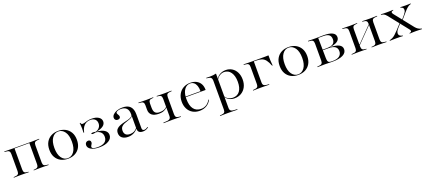

<svg xmlns="http://www.w3.org/2000/svg" viewBox="64 -1540 6336 2838"><g transform="rotate(-20 3232.5 -120.5)"><path d="M461.3 -2.4Q432.3 -2.4 405.6 -1.6Q379 -0.8 348.4 0V-8.9L363.7 -9.7Q396.8 -11.3 410.9 -25Q425 -38.7 425 -71V-410.5H461.3Q491.9 -410.5 521 -411.3Q550 -412.1 582.3 -412.9V-404L561.3 -402.4Q525.8 -400.8 511.7 -387.9Q497.6 -375 497.6 -341.9V-71Q497.6 -38.7 511.7 -25.4Q525.8 -12.1 561.3 -10.5L582.3 -8.9V0Q550 -0.8 521 -1.6Q491.9 -2.4 461.3 -2.4ZM155.6 -2.4Q124.2 -2.4 95.6 -1.6Q66.9 -0.8 34.7 0V-8.9L55.6 -10.5Q90.3 -12.1 104.8 -25.4Q119.4 -38.7 119.4 -71V-341.9Q119.4 -375 104.8 -387.9Q90.3 -400.8 55.6 -402.4L34.7 -404V-412.9Q66.9 -412.1 95.6 -411.3Q124.2 -410.5 155.6 -410.5H191.9V-71Q191.9 -38.7 205.6 -25Q219.4 -11.3 253.2 -9.7L268.5 -8.9V0Q237.9 -0.8 210.9 -1.6Q183.9 -2.4 155.6 -2.4ZM177.4 -402.4V-410.5H441.9V-402.4Z M884.7 11.3Q821.8 11.3 773 -14.1Q724.2 -39.5 696.4 -88.3Q668.5 -137.1 668.5 -207.3Q668.5 -277.4 696.4 -326.2Q724.2 -375 773 -400.8Q821.8 -426.6 884.7 -426.6Q948.4 -426.6 997.2 -400.8Q1046 -375 1074.2 -326.2Q1102.4 -277.4 1102.4 -207.3Q1102.4 -137.9 1074.2 -88.7Q1046 -39.5 997.2 -14.1Q948.4 11.3 884.7 11.3ZM884.7 2.4Q945.2 2.4 984.3 -52.4Q1023.4 -107.3 1023.4 -207.3Q1023.4 -308.1 984.3 -362.9Q945.2 -417.7 884.7 -417.7Q825 -417.7 786.3 -362.9Q747.6 -308.1 747.6 -207.3Q747.6 -106.5 786.3 -52Q825 2.4 884.7 2.4Z M1379.8 11.3Q1298.4 11.3 1250.4 -14.9Q1202.4 -41.1 1202.4 -85.5Q1202.4 -108.9 1216.5 -123.8Q1230.6 -138.7 1252.4 -138.7Q1270.2 -138.7 1281 -128.6Q1291.9 -118.5 1291.9 -101.6Q1291.9 -87.9 1285.5 -76.6Q1279 -65.3 1272.6 -54.8Q1266.1 -44.4 1266.1 -34.7Q1266.1 -17.7 1289.5 -8.9Q1312.9 0 1355.6 0Q1429 0 1466.9 -27.8Q1504.8 -55.6 1504.8 -108.9Q1504.8 -154 1478.6 -181Q1452.4 -208.1 1402.4 -216.1Q1384.7 -211.3 1373.4 -209.7Q1362.1 -208.1 1354.8 -208.1Q1344.4 -208.1 1339.1 -210.9Q1333.9 -213.7 1333.9 -218.5Q1333.9 -223.4 1340.3 -226.2Q1346.8 -229 1358.1 -229Q1367.7 -229 1377.8 -228.2Q1387.9 -227.4 1402.4 -224.2Q1440.3 -233.1 1463.3 -260.9Q1486.3 -288.7 1486.3 -325.8Q1486.3 -368.5 1459.7 -392.3Q1433.1 -416.1 1387.1 -416.1Q1329 -416.1 1290.7 -378.2Q1252.4 -340.3 1239.5 -271.8H1229.8Q1232.3 -311.3 1231.5 -340.7Q1230.6 -370.2 1228.6 -391.1Q1226.6 -412.1 1225 -425.8H1234.7Q1238.7 -411.3 1245.6 -405.6Q1252.4 -400 1264.5 -400Q1280.6 -400 1300.8 -406.9Q1321 -413.7 1348 -420.2Q1375 -426.6 1412.9 -426.6Q1479.8 -426.6 1520.2 -400Q1560.5 -373.4 1560.5 -329.8Q1560.5 -287.9 1522.2 -260.1Q1483.9 -232.3 1414.5 -221.8V-221Q1492.7 -216.9 1536.7 -187.9Q1580.6 -158.9 1580.6 -110.5Q1580.6 -55.6 1525.8 -22.2Q1471 11.3 1379.8 11.3Z M1983.9 -206.5V-296.8Q1983.9 -353.2 1953.6 -383.5Q1923.4 -413.7 1866.9 -413.7Q1833.1 -413.7 1811.3 -403.6Q1789.5 -393.5 1789.5 -378.2Q1789.5 -369.4 1796 -358.5Q1802.4 -347.6 1808.5 -335.9Q1814.5 -324.2 1814.5 -312.1Q1814.5 -297.6 1802.8 -288.3Q1791.1 -279 1771 -279Q1750 -279 1737.1 -291.9Q1724.2 -304.8 1724.2 -325.8Q1724.2 -354 1747.2 -376.6Q1770.2 -399.2 1808.9 -412.9Q1847.6 -426.6 1894.4 -426.6Q1978.2 -426.6 2017.3 -384.7Q2056.5 -342.7 2056.5 -262.1V-206.5ZM1830.6 11.3Q1771.8 11.3 1737.5 -16.1Q1703.2 -43.5 1703.2 -92.7Q1703.2 -130.6 1723.4 -153.2Q1743.5 -175.8 1775.4 -189.1Q1807.3 -202.4 1842.7 -210.5Q1878.2 -218.5 1910.5 -227Q1942.7 -235.5 1963.7 -249.2Q1984.7 -262.9 1985.5 -286.3L1986.3 -270.2Q1979.8 -247.6 1957.3 -235.9Q1934.7 -224.2 1905.2 -215.3Q1875.8 -206.5 1847.6 -194.8Q1819.4 -183.1 1800.4 -161.7Q1781.5 -140.3 1781.5 -101.6Q1781.5 -62.1 1804 -40.3Q1826.6 -18.5 1872.6 -18.5Q1908.1 -18.5 1935.9 -32.3Q1963.7 -46 1987.1 -76.6L1987.9 -66.1Q1958.9 -28.2 1919 -8.5Q1879 11.3 1830.6 11.3ZM2056.5 -43.5Q2056.5 -25 2064.5 -15.3Q2072.6 -5.6 2088.7 -5.6Q2102.4 -5.6 2116.5 -11.3Q2130.6 -16.9 2148.4 -29L2153.2 -21Q2130.6 -4 2109.7 3.6Q2088.7 11.3 2063.7 11.3Q2023.4 11.3 2003.6 -6.9Q1983.9 -25 1983.9 -60.5V-206.5H2056.5Z M2377.4 -154Q2302.4 -154 2265.3 -184.3Q2228.2 -214.5 2228.2 -269.4V-341.9Q2228.2 -375 2213.7 -387.9Q2199.2 -400.8 2164.5 -402.4L2143.5 -404V-412.9Q2175.8 -412.1 2204.4 -411.3Q2233.1 -410.5 2264.5 -410.5Q2292.7 -410.5 2319.8 -411.3Q2346.8 -412.1 2376.6 -412.9V-404L2362.1 -403.2Q2328.2 -401.6 2314.5 -388.3Q2300.8 -375 2300.8 -341.9V-278.2Q2300.8 -220.2 2323.4 -196.4Q2346 -172.6 2391.1 -172.6Q2434.7 -172.6 2460.9 -182.7Q2487.1 -192.7 2511.3 -216.9V-208.1Q2491.1 -184.7 2457.7 -169.4Q2424.2 -154 2377.4 -154ZM2543.5 -2.4Q2517.7 -2.4 2493.1 -2Q2468.5 -1.6 2443.1 -1.2Q2417.7 -0.8 2390.3 0V-8.9L2433.1 -11.3Q2460.5 -12.1 2476.6 -18.1Q2492.7 -24.2 2500 -36.7Q2507.3 -49.2 2507.3 -71V-341.9Q2507.3 -375 2493.1 -388.3Q2479 -401.6 2446 -403.2L2430.6 -404V-412.9Q2461.3 -412.1 2487.9 -411.3Q2514.5 -410.5 2543.5 -410.5Q2574.2 -410.5 2602.8 -411.3Q2631.5 -412.1 2663.7 -412.9V-404L2642.7 -402.4Q2608.1 -400.8 2594 -387.9Q2579.8 -375 2579.8 -341.9V-71Q2579.8 -38.7 2594 -25.4Q2608.1 -12.1 2642.7 -10.5L2663.7 -8.9V0Q2631.5 -0.8 2602.8 -1.6Q2574.2 -2.4 2543.5 -2.4Z M2957.3 11.3Q2895.2 11.3 2848.4 -15.7Q2801.6 -42.7 2775.8 -91.9Q2750 -141.1 2750 -204.8Q2750 -271 2776.6 -321Q2803.2 -371 2851.6 -398.8Q2900 -426.6 2962.9 -426.6Q3019.4 -426.6 3059.7 -404.8Q3100 -383.1 3121.4 -343.5Q3142.7 -304 3141.9 -249.2H2796L2795.2 -258.1H3064.5Q3065.3 -308.1 3052.4 -344Q3039.5 -379.8 3015.7 -398.8Q2991.9 -417.7 2958.1 -417.7Q2905.6 -417.7 2871 -373.8Q2836.3 -329.8 2829.8 -255.6L2830.6 -254.8Q2829.8 -246.8 2829.4 -237.9Q2829 -229 2829 -217.7Q2829 -116.1 2869.4 -62.5Q2909.7 -8.9 2987.9 -8.9Q3031.5 -8.9 3068.5 -31.5Q3105.6 -54 3131.5 -101.6L3138.7 -95.2Q3113.7 -45.2 3066.1 -16.9Q3018.5 11.3 2957.3 11.3Z M3332.3 183.9Q3300.8 183.9 3272.2 184.7Q3243.5 185.5 3211.3 186.3V177.4L3232.3 175.8Q3266.9 174.2 3281.5 160.9Q3296 147.6 3296 115.3V-206.5H3368.5V115.3Q3368.5 137.1 3375.4 149.6Q3382.3 162.1 3398.4 168.1Q3414.5 174.2 3441.9 175L3484.7 177.4V186.3Q3457.3 185.5 3431.9 185.1Q3406.5 184.7 3382.3 184.3Q3358.1 183.9 3332.3 183.9ZM3519.4 -424.2Q3575 -424.2 3618.1 -396.8Q3661.3 -369.4 3685.5 -320.6Q3709.7 -271.8 3709.7 -208.1Q3709.7 -141.9 3683.9 -92.3Q3658.1 -42.7 3611.7 -14.5Q3565.3 13.7 3504 13.7Q3452.4 13.7 3412.9 -10.5Q3373.4 -34.7 3362.1 -70.2L3363.7 -77.4Q3374.2 -45.2 3408.1 -24.2Q3441.9 -3.2 3484.7 -3.2Q3554.8 -3.2 3592.7 -54.8Q3630.6 -106.5 3630.6 -200Q3630.6 -294.4 3591.9 -349.6Q3553.2 -404.8 3486.3 -404.8Q3446.8 -404.8 3410.5 -379Q3374.2 -353.2 3357.3 -308.1L3355.6 -316.1Q3374.2 -366.9 3418.1 -395.6Q3462.1 -424.2 3519.4 -424.2ZM3296 -206.5V-335.5Q3296 -371 3281 -385.9Q3266.1 -400.8 3225.8 -404L3211.3 -405.6V-414.5Q3230.6 -413.7 3241.5 -413.3Q3252.4 -412.9 3264.5 -412.9Q3294.4 -412.9 3321 -415.7Q3347.6 -418.5 3368.5 -424.2V-414.5V-206.5Z M3883.1 -206.5V-341.9Q3883.1 -375 3868.5 -387.9Q3854 -400.8 3819.4 -402.4L3798.4 -404V-412.9Q3830.6 -412.1 3859.3 -411.3Q3887.9 -410.5 3919.4 -410.5H3920.2L3955.6 -403.2V-206.5ZM3920.2 -401.6V-410.5H3984.7H4102.4Q4124.2 -410.5 4146 -410.9Q4167.7 -411.3 4189.5 -412.1Q4187.9 -375 4190.3 -335.1Q4192.7 -295.2 4196.8 -250.8H4187.9Q4164.5 -311.3 4139.5 -344Q4114.5 -376.6 4078.6 -389.1Q4042.7 -401.6 3984.7 -401.6ZM3919.4 -2.4Q3887.9 -2.4 3859.3 -1.6Q3830.6 -0.8 3798.4 0V-8.9L3819.4 -10.5Q3854 -12.1 3868.5 -25.4Q3883.1 -38.7 3883.1 -71V-206.5H3955.6V-71Q3955.6 -49.2 3962.1 -36.7Q3968.5 -24.2 3983.9 -18.1Q3999.2 -12.1 4024.2 -10.5L4053.2 -8.9V0Q4029.8 -0.8 4007.7 -1.2Q3985.5 -1.6 3963.7 -2Q3941.9 -2.4 3919.4 -2.4Z M4507.3 11.3Q4444.4 11.3 4395.6 -14.1Q4346.8 -39.5 4319 -88.3Q4291.1 -137.1 4291.1 -207.3Q4291.1 -277.4 4319 -326.2Q4346.8 -375 4395.6 -400.8Q4444.4 -426.6 4507.3 -426.6Q4571 -426.6 4619.8 -400.8Q4668.5 -375 4696.8 -326.2Q4725 -277.4 4725 -207.3Q4725 -137.9 4696.8 -88.7Q4668.5 -39.5 4619.8 -14.1Q4571 11.3 4507.3 11.3ZM4507.3 2.4Q4567.7 2.4 4606.9 -52.4Q4646 -107.3 4646 -207.3Q4646 -308.1 4606.9 -362.9Q4567.7 -417.7 4507.3 -417.7Q4447.6 -417.7 4408.9 -362.9Q4370.2 -308.1 4370.2 -207.3Q4370.2 -106.5 4408.9 -52Q4447.6 2.4 4507.3 2.4Z M4932.3 -2.4Q4900.8 -2.4 4872.2 -1.6Q4843.5 -0.8 4811.3 0V-8.9L4832.3 -10.5Q4866.9 -12.1 4881.5 -25.4Q4896 -38.7 4896 -71V-341.9Q4896 -375 4881.5 -387.9Q4866.9 -400.8 4832.3 -402.4L4811.3 -404V-412.9Q4843.5 -412.1 4872.2 -411.3Q4900.8 -410.5 4932.3 -410.5Q4965.3 -410.5 4997.2 -411.7Q5029 -412.9 5052.4 -412.9Q5146.8 -412.9 5193.5 -389.1Q5240.3 -365.3 5240.3 -317.7Q5240.3 -275.8 5201.6 -250Q5162.9 -224.2 5085.5 -215.3V-213.7Q5179 -212.9 5225.4 -188.3Q5271.8 -163.7 5271.8 -116.1Q5271.8 -60.5 5213.7 -30.2Q5155.6 0 5049.2 0Q5021 0 4992.7 -1.2Q4964.5 -2.4 4933.1 -2.4ZM4972.6 -88.7Q4973.4 -54.8 4978.6 -37.5Q4983.9 -20.2 4998.8 -14.5Q5013.7 -8.9 5043.5 -8.9H5052.4Q5124.2 -8.9 5160.1 -35.9Q5196 -62.9 5196 -113.7Q5196 -160.5 5162.5 -184.3Q5129 -208.1 5062.9 -208.1H4939.5V-216.9H5030.6Q5103.2 -216.9 5134.7 -239.5Q5166.1 -262.1 5166.1 -310.5Q5166.1 -357.3 5138.3 -379.8Q5110.5 -402.4 5050.8 -402.4H4966.1L4968.5 -404Z M5776.6 -2.4Q5747.6 -2.4 5721 -1.6Q5694.4 -0.8 5663.7 0V-8.9L5679 -9.7Q5712.1 -11.3 5726.2 -25Q5740.3 -38.7 5740.3 -71V-206.5H5812.9V-71Q5812.9 -38.7 5827 -25.4Q5841.1 -12.1 5876.6 -10.5L5897.6 -8.9V0Q5865.3 -0.8 5836.3 -1.6Q5807.3 -2.4 5776.6 -2.4ZM5471 -2.4Q5439.5 -2.4 5410.9 -1.6Q5382.3 -0.8 5350 0V-8.9L5371 -10.5Q5405.6 -12.1 5420.2 -25.4Q5434.7 -38.7 5434.7 -71V-341.9Q5434.7 -375 5420.2 -387.9Q5405.6 -400.8 5371 -402.4L5350 -404V-412.9Q5382.3 -412.1 5410.9 -411.3Q5439.5 -410.5 5471 -410.5Q5499.2 -410.5 5526.2 -411.3Q5553.2 -412.1 5583.9 -412.9V-404L5568.5 -403.2Q5534.7 -401.6 5521 -388.3Q5507.3 -375 5507.3 -341.9V-71Q5507.3 -38.7 5521 -25Q5534.7 -11.3 5568.5 -9.7L5583.9 -8.9V0Q5553.2 -0.8 5526.2 -1.6Q5499.2 -2.4 5471 -2.4ZM5740.3 -206.5V-341.9Q5740.3 -375 5726.2 -388.3Q5712.1 -401.6 5679 -403.2L5663.7 -404V-412.9Q5694.4 -412.1 5721 -411.3Q5747.6 -410.5 5776.6 -410.5Q5807.3 -410.5 5836.3 -411.3Q5865.3 -412.1 5897.6 -412.9V-404L5876.6 -402.4Q5841.1 -400.8 5827 -387.9Q5812.9 -375 5812.9 -341.9V-206.5ZM5465.3 -46 5464.5 -54.8 5771.8 -369.4 5773.4 -360.5Z M6261.3 0V-8.9Q6279.8 -10.5 6287.1 -17.3Q6294.4 -24.2 6292.3 -35.1Q6290.3 -46 6279.8 -58.9L6045.2 -354.8Q6033.1 -370.2 6021 -380.6Q6008.9 -391.1 5994 -397.2Q5979 -403.2 5958.1 -405.6V-414.5Q5977.4 -412.9 6001.2 -412.1Q6025 -411.3 6050 -411.3Q6067.7 -411.3 6083.1 -411.7Q6098.4 -412.1 6114.5 -412.9Q6130.6 -413.7 6150.8 -414.5V-405.6Q6132.3 -404 6124.6 -397.2Q6116.9 -390.3 6119 -379.8Q6121 -369.4 6131.5 -355.6L6360.5 -66.9Q6378.2 -45.2 6400.8 -30.2Q6423.4 -15.3 6455.6 -8.9V0Q6433.1 -0.8 6409.3 -2Q6385.5 -3.2 6361.3 -3.2Q6337.1 -3.2 6311.7 -2.4Q6286.3 -1.6 6261.3 0ZM5949.2 0V-8.9Q5977.4 -16.1 5998.8 -27Q6020.2 -37.9 6043.5 -58.9Q6066.9 -79.8 6100 -115.3L6190.3 -213.7L6197.6 -208.9L6132.3 -136.3Q6106.5 -108.1 6098.8 -85.1Q6091.1 -62.1 6097.2 -46Q6103.2 -29.8 6119 -20.6Q6134.7 -11.3 6155.6 -8.9V0Q6137.9 -1.6 6110.9 -2Q6083.9 -2.4 6054 -2.4Q6039.5 -2.4 6023.8 -2Q6008.1 -1.6 5989.5 -1.2Q5971 -0.8 5949.2 0ZM6219.4 -210.5 6212.9 -216.1 6275 -288.7Q6304.8 -324.2 6308.5 -349.2Q6312.1 -374.2 6299.2 -388.7Q6286.3 -403.2 6264.5 -405.6V-414.5Q6284.7 -413.7 6297.2 -413.3Q6309.7 -412.9 6321.4 -412.5Q6333.1 -412.1 6348.4 -412.1Q6374.2 -412.1 6394 -412.9Q6413.7 -413.7 6426.6 -414.5V-405.6Q6410.5 -402.4 6394.4 -393.5Q6378.2 -384.7 6358.1 -366.5Q6337.9 -348.4 6309.7 -315.3Z"/></g></svg>

Font: Playfair 144pt SemiExpanded Light
Style: Regular
Weight: 300
Width: 6
Designer: Claus Eggers Sørensen
Foundry: Claus Eggers Sørensen
Version: Version 2.203